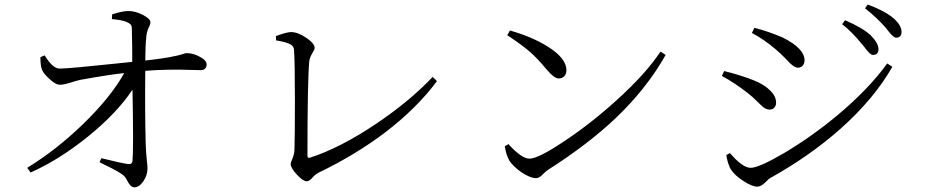

<svg xmlns="http://www.w3.org/2000/svg" viewBox="-20 -800 4040 837"><path d="M565.4 16.6Q549.8 16.6 536.1 -9.8Q527.3 -27.3 519.5 -34.2Q499 -51.8 441.4 -79.1Q422.9 -87.9 414.1 -92.8L421.9 -110.4Q503.9 -89.8 537.1 -85Q555.7 -82 557.6 -98.6Q562.5 -145.5 557.6 -409.2Q490.2 -307.6 365.2 -206.1Q240.2 -104.5 113.3 -47.9L98.6 -68.4Q225.6 -146.5 340.8 -257.8Q462.9 -376 521.5 -481.4Q456.1 -474.6 342.8 -454.1Q335 -453.1 331.1 -452.1Q312.5 -448.2 286.1 -439.5Q257.8 -430.7 242.2 -430.7Q223.6 -429.7 196.3 -455.1Q170.9 -477.5 163.1 -496.1Q156.2 -513.7 156.2 -550.8L174.8 -558.6Q210 -500 241.2 -501Q290 -502 490.2 -523.4Q536.1 -528.3 556.6 -530.3Q556.6 -606.4 554.7 -674.8Q554.7 -687.5 549.3 -693.4Q543.9 -699.2 530.3 -705.1Q509.8 -712.9 467.8 -716.8L468.8 -737.3Q512.7 -752 540 -752Q570.3 -752 604.5 -734.4Q635.7 -716.8 635.7 -704.1Q635.7 -693.4 628.9 -680.7Q620.1 -663.1 618.2 -643.6Q613.3 -596.7 613.3 -536.1Q730.5 -548.8 780.3 -565.4Q789.1 -568.4 793.9 -568.4Q822.3 -568.4 850.6 -552.7Q880.9 -537.1 880.9 -518.6Q880.9 -507.8 874 -501Q867.2 -494.1 856.4 -494.1Q845.7 -494.1 818.4 -495.1Q707 -499 613.3 -491.2Q611.3 -315.4 615.2 -172.9Q616.2 -138.7 620.1 -100.6Q623 -77.1 623 -66.4Q623 -36.1 605 -9.8Q586.9 16.6 565.4 16.6Z M1317.4 -9.8Q1300.8 -9.8 1273.9 -39.1Q1247.1 -68.4 1247.1 -85Q1247.1 -89.8 1252 -101.6Q1262.7 -125 1263.7 -147.5Q1265.6 -207 1265.6 -360.4Q1265.6 -534.2 1261.7 -583Q1260.7 -597.7 1248 -605.5Q1230.5 -616.2 1183.6 -624L1182.6 -642.6Q1229.5 -660.2 1249 -660.2Q1278.3 -660.2 1314.9 -635.3Q1351.6 -610.4 1351.6 -591.8Q1351.6 -584 1342.8 -570.3Q1330.1 -549.8 1328.1 -532.2Q1320.3 -446.3 1320.3 -121.1Q1320.3 -110.4 1330.1 -112.3Q1459 -153.3 1614.3 -256.8Q1763.7 -356.4 1866.2 -464.8L1884.8 -446.3Q1796.9 -328.1 1660.2 -223.6Q1530.3 -125 1370.1 -47.9Q1355.5 -41 1340.8 -24.4Q1328.1 -9.8 1317.4 -9.8Z M2317.4 -23.4Q2291 -23.4 2252 -49.8Q2217.8 -74.2 2201.2 -98.6Q2185.5 -126 2180.7 -162.1L2196.3 -171.9Q2253.9 -108.4 2288.1 -108.4Q2326.2 -108.4 2438.5 -183.6Q2553.7 -259.8 2666 -361.3Q2794.9 -477.5 2859.4 -575.2L2881.8 -560.5Q2798.8 -413.1 2662.1 -283.2Q2542 -169.9 2369.1 -59.6Q2361.3 -54.7 2349.6 -43Q2331.1 -23.4 2317.4 -23.4ZM2415 -458Q2395.5 -458 2361.3 -499Q2325.2 -543 2291 -573.2Q2253.9 -605.5 2191.4 -646.5L2203.1 -667Q2299.8 -639.6 2368.2 -596.7Q2449.2 -545.9 2449.2 -494.1Q2449.2 -477.5 2439.9 -467.8Q2430.7 -458 2415 -458Z M3281.2 13.7Q3258.8 13.7 3221.7 -10.3Q3184.6 -34.2 3168 -58.6Q3160.2 -69.3 3153.3 -91.8Q3147.5 -111.3 3146.5 -124L3162.1 -132.8Q3216.8 -68.4 3252.4 -68.4Q3288.1 -68.4 3396.5 -131.8Q3515.6 -202.1 3629.9 -296.9Q3766.6 -411.1 3847.7 -523.4L3870.1 -508.8Q3790 -368.2 3642.6 -237.3Q3507.8 -118.2 3336.9 -23.4Q3330.1 -19.5 3318.4 -6.8Q3297.9 13.7 3281.2 13.7ZM3335 -322.3Q3322.3 -322.3 3309.6 -331.1Q3301.8 -336.9 3285.2 -353.5Q3257.8 -380.9 3238.3 -395.5Q3181.6 -439.5 3127 -468.8L3136.7 -490.2Q3211.9 -471.7 3267.6 -449.2Q3312.5 -430.7 3337.9 -405.3Q3363.3 -379.9 3363.3 -352.5Q3363.3 -339.8 3356 -331.1Q3348.6 -322.3 3335 -322.3ZM3459 -504.9Q3448.2 -504.9 3435.5 -514.6Q3426.8 -520.5 3409.2 -540Q3380.9 -569.3 3360.4 -585.9Q3308.6 -629.9 3257.8 -656.2L3268.6 -678.7Q3330.1 -663.1 3391.6 -636.7Q3487.3 -588.9 3487.3 -537.1Q3487.3 -523.4 3479.5 -514.2Q3471.7 -504.9 3459 -504.9ZM3785.2 -560.5Q3773.4 -560.5 3752.9 -588.9Q3745.1 -598.6 3740.2 -604.5Q3692.4 -663.1 3651.4 -694.3L3664.1 -711.9Q3742.2 -677.7 3776.4 -645.5Q3809.6 -611.3 3809.6 -585.9Q3809.6 -560.5 3785.2 -560.5ZM3886.7 -635.7Q3875 -635.7 3854.5 -662.1Q3844.7 -674.8 3838.9 -681.6Q3799.8 -725.6 3751 -763.7L3762.7 -780.3Q3836.9 -752.9 3875 -720.7Q3910.2 -689.5 3910.2 -661.1Q3910.2 -635.7 3886.7 -635.7Z"/></svg>

Font: Bpmf Zihi Only R
Style: R
Weight: 400
Foundry: But Ko
Version: Version 1.320